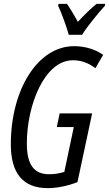

<svg xmlns="http://www.w3.org/2000/svg" viewBox="-20 -964 565 994"><path d="M336 -784H405C427 -821 492 -901 523 -934L525 -944H480C451 -921 419 -889 383 -851C360 -893 340 -925 327 -944H283L281 -934C298 -900 327 -818 336 -784ZM227 10C275 10 329 -1 381 -21L457 -377H289L274 -306H362L313 -74C288 -66 262 -62 234 -62C157 -62 119 -110 119 -221C119 -423 212 -652 357 -652C399 -652 435 -640 474 -611L514 -680C476 -707 423 -725 364 -725C174 -725 36 -498 36 -217C36 -68 98 10 227 10Z"/></svg>

Font: Noto Sans ExtraCondensed
Style: Italic
Weight: 400
Width: 2
Italic angle: -12°
Designer: Monotype Design Team
Foundry: Monotype Imaging Inc.
Version: Version 2.013